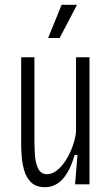

<svg xmlns="http://www.w3.org/2000/svg" viewBox="-20 -766 463 798"><path d="M167 12Q130 12 109.5 -8Q89 -28 80.5 -58Q72 -88 70 -117.5Q68 -147 68 -165V-528H123V-191Q123 -158 125 -123.5Q127 -89 138.5 -65.5Q150 -42 176 -42Q197 -42 217.5 -58.5Q238 -75 254.5 -101.5Q271 -128 282 -158.5Q293 -189 296 -218V-528H352V0H292L302 -122H290Q252 12 167 12ZM228 -608H180L236 -746H300Z"/></svg>

Font: Bricolage Grotesque 10pt Condensed ExtraLight
Style: Regular
Weight: 200
Width: 3
Designer: Mathieu Triay
Foundry: Atelier Triay
Version: Version 1.000; ttfautohint (v1.8.4.7-5d5b);gftools[0.9.32]